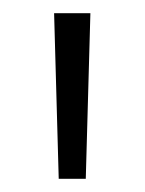

<svg xmlns="http://www.w3.org/2000/svg" viewBox="-20 -705 220 291"><path d="M69 -434 62 -685H117L110 -434Z"/></svg>

Font: Fira Sans Extra Condensed Light
Style: Regular
Weight: 300
Width: 1
Designer: Carrois Corporate & Edenspiekermann AG
Foundry: Carrois Corporate GbR & Edenspiekermann AG
Version: Version 4.203